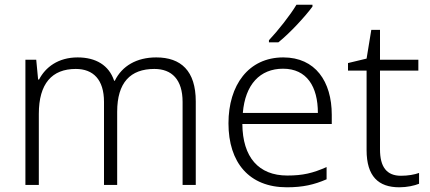

<svg xmlns="http://www.w3.org/2000/svg" viewBox="-20 -837 1826 816"><path d="M644 -593C561 -593 499 -557 468 -494H465C443 -560 387 -593 310 -593C227 -593 173 -551 146 -499H142L134 -583H88V-51H145V-353C145 -482 201 -544 302 -544C376 -544 422 -499 422 -404V-51H478V-362C478 -486 534 -544 636 -544C710 -544 756 -499 756 -404V-51H812V-406C812 -536 749 -593 644 -593Z M1308 -809V-817H1240C1214 -773 1160 -705 1123 -666V-657H1163C1213 -697 1278 -768 1308 -809ZM1184 -593C1036 -593 951 -475 951 -313C951 -146 1039 -41 1199 -41C1267 -41 1315 -52 1368 -75V-127C1309 -101 1267 -91 1201 -91C1079 -91 1011 -169 1010 -310H1390V-349C1390 -491 1320 -593 1184 -593ZM1183 -545C1284 -545 1331 -469 1331 -357H1012C1022 -478 1085 -545 1183 -545Z M1684 -90C1623 -90 1595 -128 1595 -202V-537H1758V-583H1595V-710H1558L1538 -588L1459 -569V-537H1538V-199C1538 -88 1588 -41 1677 -41C1710 -41 1741 -48 1761 -56V-102C1742 -95 1714 -90 1684 -90Z"/></svg>

Font: Noto Sans Tamil UI Light
Style: Regular
Weight: 300
Designer: Jelle Bosma - Monotype Design Team
Foundry: Monotype Imaging Inc.
Version: Version 2.004